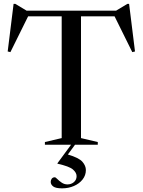

<svg xmlns="http://www.w3.org/2000/svg" viewBox="-20 -772 761 1024"><path d="M311 232.5Q277.5 232.5 264 222.5Q250.5 212.5 250.5 198Q250.5 188.5 256 181Q261.5 173.5 272.5 173.5Q276.5 173.5 285.8 183Q295 192.5 309 202Q323 211.5 340 211.5Q360 211.5 374.2 199.2Q388.5 187 388.5 167.5Q388.5 149 369 132Q349.5 115 286.5 101V98.5L359 0H219.5V-14.5L309 -35.5V-685H130L35.5 -494L21 -497.5L52.5 -751.5H61.5L122 -715H599L659.5 -751.5H668.5L700 -497.5L685.5 -494L591 -685H412V-35.5L501.5 -14.5V0H380L342 52Q401 69.5 419.5 90.8Q438 112 438 135Q438 163 420.5 185.2Q403 207.5 374 220Q345 232.5 311 232.5Z"/></svg>

Font: Newsreader 72pt
Style: Regular
Weight: 400
Designer: Hugues Gentile
Foundry: Production Type
Version: Version 1.003; ttfautohint (v1.8.3)